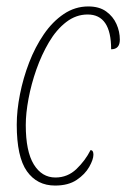

<svg xmlns="http://www.w3.org/2000/svg" viewBox="-20 -566 392 596"><path d="M151 10Q95 10 63.5 -34.5Q32 -79 32 -179Q32 -223 42 -273.5Q52 -324 70.5 -372Q89 -420 116 -459.5Q143 -499 178 -522.5Q213 -546 254 -546Q288 -546 309.5 -530.5Q331 -515 341.5 -491.5Q352 -468 352 -443Q352 -413 325 -413Q325 -521 252 -521Q216 -521 185.5 -497.5Q155 -474 132 -435Q109 -396 93 -350.5Q77 -305 68.5 -259.5Q60 -214 60 -178Q60 -96 85 -55.5Q110 -15 152 -15Q190 -15 217.5 -41.5Q245 -68 261 -100Q270 -100 270 -86Q270 -71 257 -48Q244 -25 218 -7.5Q192 10 151 10Z"/></svg>

Font: Noto Serif ExtraCondensed Thin
Style: Italic
Weight: 100
Width: 2
Italic angle: -12°
Designer: Monotype Design Team
Foundry: Monotype Imaging Inc.
Version: Version 2.013